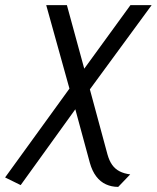

<svg xmlns="http://www.w3.org/2000/svg" viewBox="-40 -520 614 752"><path d="M381 85 312 -170 554 -500H471L290 -251L222 -500H141L232 -173L-20 175L41 205L255 -92L312 118Q321 150 337 171Q353 192 375 202Q397 212 423 212L470 163Q446 160 428.5 151Q411 142 399.5 126Q388 110 381 85Z"/></svg>

Font: Advent Pro Medium
Style: Italic
Weight: 500
Italic angle: -12°
Version: Version 3.000